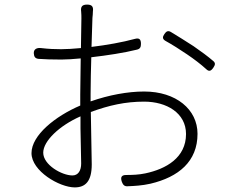

<svg xmlns="http://www.w3.org/2000/svg" viewBox="-20 -801 1020 835"><path d="M822 -600C788 -622 753 -644 723 -662C711 -669 703 -665 695 -653C686 -640 686 -631 700 -623C729 -607 762 -586 793 -565C824 -544 853 -522 876 -501C889 -488 898 -492 908 -507C916 -519 918 -527 907 -536C885 -555 854 -578 822 -600ZM330 -243 331 -192 333 -90C333 -59 320 -38 295 -38C249 -38 168 -84 168 -137C168 -188 239 -255 330 -295ZM375 -472 377 -552C446 -560 519 -571 575 -585C589 -588 593 -596 593 -610C593 -630 586 -637 567 -632C512 -617 444 -605 378 -597L382 -723C383 -733 384 -742 384 -751C387 -772 380 -781 359 -781C337 -781 330 -772 333 -750C334 -740 334 -730 334 -721L332 -592C300 -589 270 -587 246 -587C218 -587 192 -588 158 -592C140 -594 126 -587 127 -569C128 -554 133 -547 147 -545C175 -543 206 -542 247 -542C270 -542 300 -544 331 -547L329 -390V-342C221 -296 117 -213 117 -135C117 -57 239 14 305 14C352 14 379 -13 379 -86L377 -200L375 -314C454 -343 525 -359 607 -359C704 -359 789 -310 789 -218C789 -115 702 -66 612 -47C584 -41 555 -40 529 -40C508 -40 503 -30 510 -10C515 3 521 10 535 9C563 8 599 6 634 -2C757 -31 839 -99 839 -219C839 -325 746 -403 607 -403C536 -403 454 -388 374 -360V-393Z"/></svg>

Font: GenSenRounded2 TW L
Style: Regular
Weight: 300
Version: Version 2.100;PS 2.1;hotconv 16.6.51;makeotf.lib2.5.65220 DE